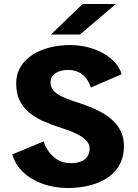

<svg xmlns="http://www.w3.org/2000/svg" viewBox="-20 -932 690 963"><path d="M321.6 11Q252.5 11 194.2 -9.9Q135.9 -30.8 95.8 -68.8Q55.7 -106.9 41.9 -157.7L199.2 -222.9Q207.1 -195.7 225.1 -170.8Q243.1 -145.9 270.4 -129.8Q297.8 -113.7 333.6 -113.7Q364.4 -113.7 385.7 -122Q407.1 -130.2 418.2 -146.5Q429.4 -162.8 429.4 -187.6Q429.4 -205.4 418 -220.5Q406.6 -235.7 386.2 -248.4Q365.8 -261.1 339 -271.9Q312.3 -282.7 281.6 -292.3Q235.6 -306.9 195.7 -325Q155.7 -343.1 125.4 -368.3Q95.1 -393.5 78.2 -428.7Q61.2 -463.9 61.2 -512.6Q61.2 -552.8 76.4 -584.2Q91.6 -615.6 118.3 -638.6Q145.1 -661.6 179.4 -676.6Q213.8 -691.6 252.4 -698.8Q291.1 -706 330.1 -706Q395.4 -706 449.9 -686.4Q504.4 -666.9 541.2 -633.9Q578.1 -600.9 590.3 -559.7L435.6 -493Q427.7 -519.1 412.1 -539Q396.6 -559 374.2 -570.1Q351.9 -581.3 323.6 -581.3Q304.6 -581.3 288.4 -577.5Q272.2 -573.6 259.7 -565.7Q247.2 -557.7 240.3 -545.6Q233.4 -533.6 233.4 -517.4Q233.4 -496 247.2 -479.3Q261 -462.6 287.4 -449.2Q313.8 -435.8 351.1 -424Q383.1 -413.9 417.9 -401Q452.7 -388.1 485.4 -370.5Q518 -352.9 544.3 -329Q570.6 -305.1 586.1 -273.2Q601.6 -241.3 601.6 -199.6Q601.6 -152.7 585.4 -117.5Q569.3 -82.2 541.5 -57.8Q513.8 -33.4 477.9 -18.2Q441.9 -3 401.7 4Q361.4 11 321.6 11ZM380.9 -758.7H235.4L394.4 -912H561.2Z"/></svg>

Font: Trispace Thin
Style: Regular
Weight: 100
Designer: Tyler Finck
Foundry: Etcetera Type Company
Version: Version 1.210